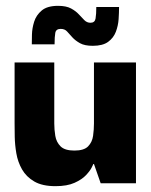

<svg xmlns="http://www.w3.org/2000/svg" viewBox="-20 -628 516 658"><path d="M170 10Q125 10 97.5 -6Q70 -22 55.5 -47.5Q41 -73 36 -102.5Q31 -132 30.5 -159.5Q30 -187 30 -206V-414H166V-205Q166 -184 169.5 -162.5Q173 -141 187.5 -126.5Q202 -112 235 -112Q268 -112 282 -126.5Q296 -141 299 -162.5Q302 -184 302 -205V-414H446V0H325L302 -66H300Q300 -66 294.5 -54.5Q289 -43 275 -28Q261 -13 235.5 -1.5Q210 10 170 10ZM89 -476Q89 -488 89.5 -509.5Q90 -531 97 -553.5Q104 -576 123 -592Q142 -608 179 -608Q207 -608 223.5 -599Q240 -590 250 -579Q260 -568 269 -559Q278 -550 290 -550Q305 -550 307.5 -564.5Q310 -579 310 -604H388Q388 -585 386.5 -562.5Q385 -540 377 -519Q369 -498 350.5 -484.5Q332 -471 298 -471Q270 -471 254 -480Q238 -489 228 -500Q218 -511 210 -520Q202 -529 188 -529Q172 -529 169.5 -515.5Q167 -502 167 -476Z"/></svg>

Font: Darker Grotesque Black
Style: Regular
Weight: 900
Designer: Gabriel Lam
Foundry: TypeRant
Version: Version 1.000;gftools[0.9.28]